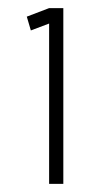

<svg xmlns="http://www.w3.org/2000/svg" viewBox="-20 -881 222 473"><path d="M136 -428H101V-823L56 -806L46 -840L101 -861H136Z"/></svg>

Font: SUIT Variable
Style: Regular
Weight: 400
Designer: Sunn Youn; Korean Glyphs from Source Han Sans (Sandoll Communications; Soo-young Jang, Joo-yeon Kang)
Foundry: Sunn
Version: Version 1.150;FEAKit 1.0